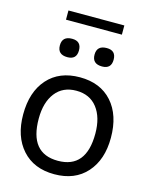

<svg xmlns="http://www.w3.org/2000/svg" viewBox="-127 -940 801 1024"><g transform="rotate(15 273.5 -427.5)"><path d="M273.4 3.9Q160.2 3.9 95.7 -68.4Q31.2 -140.6 31.2 -261.7Q31.2 -386.7 95.7 -459Q160.2 -531.2 273.4 -531.2Q386.7 -531.2 451.2 -459Q515.6 -386.7 515.6 -261.7Q515.6 -140.6 451.2 -68.4Q386.7 3.9 273.4 3.9ZM273.4 -70.3Q429.7 -70.3 429.7 -261.7Q429.7 -351.6 388.7 -404.3Q347.7 -457 273.4 -457Q199.2 -457 158.2 -404.3Q117.2 -351.6 117.2 -261.7Q117.2 -70.3 273.4 -70.3ZM179.7 -617.2Q125 -617.2 125 -668Q125 -718.8 179.7 -718.8Q230.5 -718.8 230.5 -668Q230.5 -617.2 179.7 -617.2ZM371.1 -617.2Q316.4 -617.2 316.4 -668Q316.4 -718.8 371.1 -718.8Q421.9 -718.8 421.9 -668Q421.9 -617.2 371.1 -617.2ZM429.7 -808.6H121.1V-859.4H429.7Z"/></g></svg>

Font: 和音 by 宁静之雨，公众号njzyshare
Style: Regular
Weight: 400
Designer: Steve Matteson
Foundry: Ascender Corporation
Version: Version 6.00;June 8, 2018;FontCreator 11.0.0.2388 32-bit